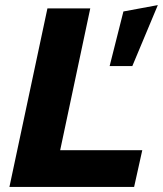

<svg xmlns="http://www.w3.org/2000/svg" viewBox="-20 -733 640 753"><path d="M17 0 166 -700H334L216 -144H538L506 0ZM410 -474 464 -688 599 -713 499 -474Z"/></svg>

Font: Red Hat Mono
Style: Bold Italic
Weight: 700
Italic angle: -12°
Monospace: yes
Designer: Pentagram, MCKL
Foundry: Pentagram, MCKL
Version: Version 1.023; ttfautohint (v1.8.3)